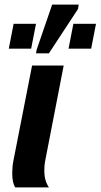

<svg xmlns="http://www.w3.org/2000/svg" viewBox="-20 -812 436 832"><path d="M172 -71Q172 -29 192 0H46Q33 -20 33 -61Q33 -90 38 -115L119 -528H256L175 -111Q172 -95 172 -71ZM192 -581H136L139 -597L206 -792H321L318 -773ZM115 -601H18L39 -709H136ZM375 -601H277L298 -709H396Z"/></svg>

Font: Libra Sans
Style: Bold Italic
Weight: 700
Italic angle: -12°
Foundry: Context Ltd
Version: Version 1.002